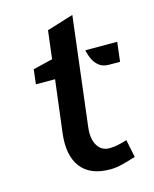

<svg xmlns="http://www.w3.org/2000/svg" viewBox="-106 -752 672 836"><g transform="rotate(-15 230.0 -334.0)"><path d="M287 12Q197 12 155.8 -42Q114.5 -96 127 -195.5L156 -429.5H69.5L77.5 -495.5L166 -517L181.5 -643.5L301 -680.5L241.5 -191Q235 -140 253.2 -109Q271.5 -78 307 -78Q323.5 -78 342 -81.2Q360.5 -84.5 387 -93L403.5 -13Q364.5 -0.5 338 5.8Q311.5 12 287 12ZM399.5 -429.5Q372.5 -429.5 355.5 -442.8Q338.5 -456 329.2 -476Q320 -496 316 -517H459.5L449 -429.5Z"/></g></svg>

Font: Expletus Sans SemiBold
Style: Italic
Weight: 600
Italic angle: -7°
Version: Version 7.500